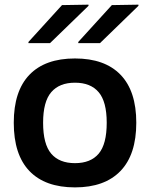

<svg xmlns="http://www.w3.org/2000/svg" viewBox="-20 -790 643 824"><path d="M165 -263.2Q165 -171.4 199.7 -130.6Q234.4 -89.8 301.8 -89.8Q369.1 -89.8 403.6 -130.6Q438 -171.4 438 -263.2Q438 -354 403.3 -394.5Q368.7 -435.1 301.8 -435.1Q234.9 -435.1 200 -394.5Q165 -354 165 -263.2ZM39.1 -263.2Q39.1 -399.4 106.4 -469.2Q173.8 -539.1 301.8 -539.1Q429.7 -539.1 497.3 -469.2Q564.9 -399.4 564.9 -263.2Q564.9 -126.5 497.1 -56.2Q429.2 14.2 301.8 14.2Q173.8 14.2 106.4 -55.9Q39.1 -126 39.1 -263.2ZM102.1 -605V-609.9L246.1 -768.1L359.9 -770V-765.1L194.8 -605ZM315.9 -605V-609.9L460 -768.1L574.2 -770V-765.1L409.2 -605Z"/></svg>

Font: Nacelle SemiBold
Style: Regular
Weight: 600
Designer: Sora Sagano
Foundry: Sora Sagano
Version: Version 1.000;FEAKit 1.0